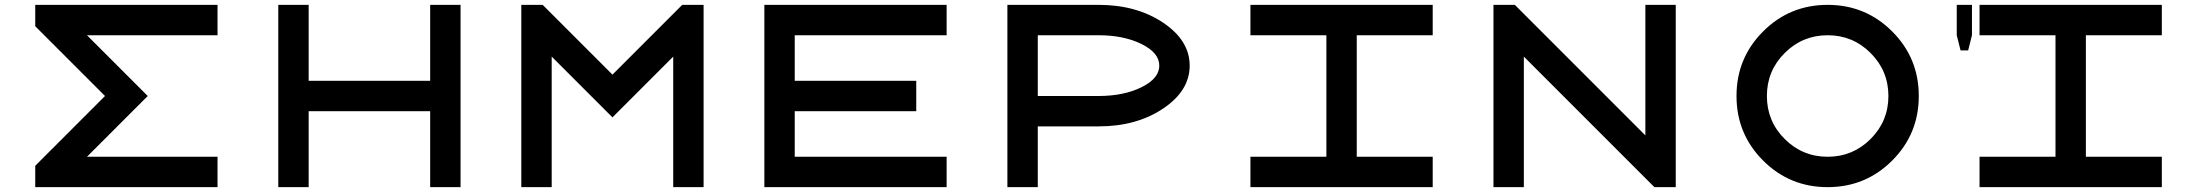

<svg xmlns="http://www.w3.org/2000/svg" viewBox="-20 -770 9040 790"><path d="M875 -750V-625H337.9L587.9 -375L337.9 -125H875V0H125V-87.9L412.1 -375L125 -662.1V-750Z M1250 -312.5V0H1125V-750H1250V-437.5H1750V-750H1875V0H1750V-312.5Z M2250 -537.1V0H2125V-750H2212.9L2500 -462.9L2787.1 -750H2875V0H2750V-537.1L2500 -287.1Z M3250 -125H3875V0H3125V-750H3875V-625H3250V-437.5H3750V-312.5H3250Z M4125 -750H4500Q4656.2 -750 4765.6 -676.8Q4875 -603.5 4875 -500Q4875 -396.5 4765.6 -323.2Q4656.2 -250 4500 -250H4250V0H4125ZM4250 -625V-375H4500Q4603.5 -375 4676.8 -411.1Q4750 -447.3 4750 -500Q4750 -552.7 4676.8 -588.9Q4603.5 -625 4500 -625Z M5125 0V-125H5437.5V-625H5125V-750H5875V-625H5562.5V-125H5875V0Z M6250 -537.1V0H6125V-750H6212.9L6750 -212.9V-750H6875V0H6787.1Z M7500 -125Q7603.5 -125 7676.8 -198.2Q7750 -271.5 7750 -375Q7750 -478.5 7676.8 -551.8Q7603.5 -625 7500 -625Q7396.5 -625 7323.2 -551.8Q7250 -478.5 7250 -375Q7250 -271.5 7323.2 -198.2Q7396.5 -125 7500 -125ZM7500 0Q7343.8 0 7234.4 -109.4Q7125 -218.8 7125 -375Q7125 -531.2 7234.4 -640.6Q7343.8 -750 7500 -750Q7656.2 -750 7765.6 -640.6Q7875 -531.2 7875 -375Q7875 -218.8 7765.6 -109.4Q7656.2 0 7500 0Z M8125 0V-125H8437.5V-625H8125V-750H8875V-625H8562.5V-125H8875V0ZM8031.2 -750H8093.8V-625L8078.1 -562.5H8046.9L8031.2 -625Z"/></svg>

Font: Xanmono
Style: Regular
Weight: 400
Designer: GGBotNet
Foundry: GGBotNet
Version: 1.00